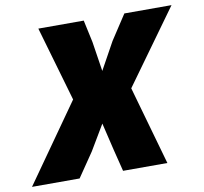

<svg xmlns="http://www.w3.org/2000/svg" viewBox="-121 -782 918 866"><g transform="rotate(-10 338.0 -349.0)"><path d="M208 -356 109 -698H317L339 -596L360 -460L429 -585L503 -698H719L475 -360L577 0H374L349 -100L319 -226L250 -110L175 0H-43Z"/></g></svg>

Font: Azeret Mono ExtraBold
Style: Italic
Weight: 800
Italic angle: -12°
Designer: Martin Vácha
Foundry: Displaay
Version: Version 1.000; Glyphs 3.0.3, build 3074